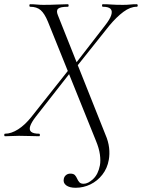

<svg xmlns="http://www.w3.org/2000/svg" viewBox="-32 -645 672 909"><path d="M326 244Q297 244 281.5 232.5Q266 221 270 202Q272 191 280.5 184Q289 177 301 177Q316 177 322.5 184Q329 191 333 200.5Q337 210 343.5 217.5Q350 225 364 225Q385 225 409 202.5Q433 180 441 138Q445 116 441 86.5Q437 57 422 21L195 -542Q179 -581 160.5 -597Q142 -613 111 -613Q107 -613 107 -619Q107 -625 111 -625Q126 -625 142 -623.5Q158 -622 173 -622Q209 -622 238 -623.5Q267 -625 289 -625Q293 -625 293 -619Q293 -613 289 -613Q254 -613 243.5 -604Q233 -595 242 -573L467 -8Q481 24 484.5 54.5Q488 85 483 112Q476 152 452.5 182Q429 212 396 228Q363 244 326 244ZM-8 0Q-12 0 -12 -6Q-12 -12 -8 -12Q21 -12 53.5 -32.5Q86 -53 117 -92L289 -309L299 -299L137 -92Q117 -66 111 -48Q105 -30 115.5 -21Q126 -12 153 -12Q157 -12 157 -6Q157 0 153 0Q131 0 111 -1Q91 -2 58 -2Q37 -2 24.5 -1Q12 0 -8 0ZM320 -316 311 -325 465 -524Q488 -553 494.5 -573Q501 -593 491.5 -603Q482 -613 455 -613Q451 -613 451 -619Q451 -625 455 -625Q477 -625 496.5 -623.5Q516 -622 550 -622Q570 -622 583.5 -623.5Q597 -625 615 -625Q620 -625 620 -619Q620 -613 615 -613Q585 -613 552.5 -589Q520 -565 485 -523Z"/></svg>

Font: Cormorant Infant Light
Style: Italic
Weight: 300
Italic angle: -10°
Designer: Christian Thalmann (Catharsis Fonts)
Foundry: Catharsis Fonts
Version: Version 4.001